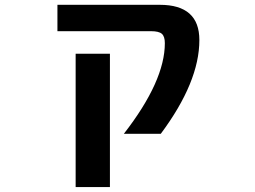

<svg xmlns="http://www.w3.org/2000/svg" viewBox="-20 -543 1040 782"><path d="M792 -379.9Q792 -209 634.8 2H484.4Q651.4 -212.9 651.4 -367.2Q651.4 -394.5 639.2 -405.3Q627 -416 594.7 -416H213.9V-523.4H630.9Q792 -523.4 792 -379.9ZM288.1 218.8V-324.2H427.7V218.8Z"/></svg>

Font: Gen Shin Gothic Monospace Bold
Style: Bold
Weight: 700
Designer: [Source Han Sans]
Ryoko NISHIZUKA  (kana & ideographs); Paul D. Hunt (Latin, Greek & Cyrillic); Wenlong ZHANG  (bopomofo
Version: Version 1.002.20150607